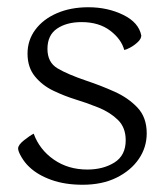

<svg xmlns="http://www.w3.org/2000/svg" viewBox="-20 -575 460 530"><path d="M208 -65Q159 -65 121.5 -78.5Q84 -92 61 -114Q49 -125 39.5 -141Q30 -157 30 -165Q30 -175 46.5 -188Q63 -201 73 -206Q89 -162 128.5 -134.5Q168 -107 221 -107Q265 -107 296 -126.5Q327 -146 327 -188Q327 -223 305.5 -244Q284 -265 252 -278Q220 -291 187 -301Q158 -310 127.5 -324.5Q97 -339 76.5 -364Q56 -389 56 -427Q56 -464 77.5 -493Q99 -522 137 -538.5Q175 -555 224 -555Q277 -555 320 -534Q363 -513 370 -477Q370 -468 360.5 -459Q351 -450 340 -444Q329 -438 323 -437Q315 -467 284 -490.5Q253 -514 205 -514Q164 -514 137.5 -496Q111 -478 111 -440Q111 -403 138.5 -386.5Q166 -370 219 -352Q258 -339 296 -322Q334 -305 359.5 -278Q385 -251 385 -207Q385 -168 363 -136Q341 -104 301.5 -84.5Q262 -65 208 -65Z"/></svg>

Font: Gowun Batang
Style: Regular
Weight: 400
Designer: Yanghee Ryu
Foundry: Yanghee Ryu
Version: Version 2.000